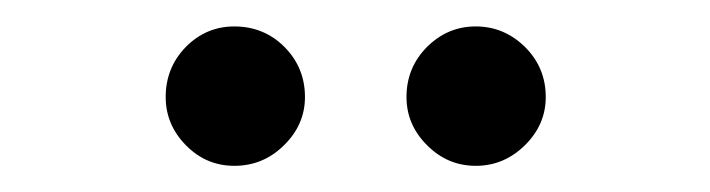

<svg xmlns="http://www.w3.org/2000/svg" viewBox="-20 -900 540 146"><path d="M158.2 -773.9Q136.7 -773.9 121.3 -789.6Q106 -805.2 106 -826.2Q106 -848.6 121.3 -864.3Q136.7 -879.9 158.2 -879.9Q180.7 -879.9 196.3 -864.3Q211.9 -848.6 211.9 -826.2Q211.9 -805.2 196 -789.6Q180.2 -773.9 158.2 -773.9ZM289.1 -826.2Q289.1 -848.6 304.7 -864.3Q320.3 -879.9 341.8 -879.9Q363.3 -879.9 379.2 -864.3Q395 -848.6 395 -826.2Q395 -805.2 379.2 -789.6Q363.3 -773.9 341.8 -773.9Q320.3 -773.9 304.7 -789.6Q289.1 -805.2 289.1 -826.2Z"/></svg>

Font: Lumene Sans Medium
Style: Regular
Weight: 500
Designer: Deni Anggara
Version: Version 1.003;Glyphs 3.1.2 (3151)